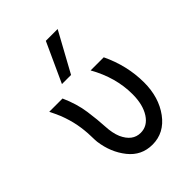

<svg xmlns="http://www.w3.org/2000/svg" viewBox="-204 -796 909 909"><g transform="rotate(-45 250.0 -341.5)"><path d="M41 -444.8H129.9Q159.7 -377.9 168.2 -316.4Q176.8 -254.9 179 -208.5Q181.2 -162.1 194.8 -129.9Q222.7 -67.9 276.9 -67.9Q322.8 -67.9 350.8 -111.3Q378.9 -154.8 378.9 -225.1Q378.9 -336.9 317.9 -444.8H405.8Q456.5 -338.9 457 -226.1Q457 -126 406.5 -57.4Q356 11.2 276.9 11.2Q203.6 11.2 157.7 -46.4Q111.8 -104 101.1 -184.1Q100.1 -189.9 99.1 -228Q98.1 -266.1 90.6 -306.2Q83 -346.2 65.9 -391.1Q62 -400.9 53 -419.9Q43.9 -439 41 -444.8ZM176.3 -495.1 267.1 -693.8H346.2L237.3 -495.1Z"/></g></svg>

Font: CMU Sans Serif
Style: Medium
Weight: 500
Version: Version 0.7.0